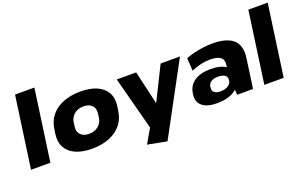

<svg xmlns="http://www.w3.org/2000/svg" viewBox="-103 -1206 2946 1866"><g transform="rotate(-20 1370.5 -273.0)"><path d="M328 -740 224 0H24L128 -740Z M654 11Q553 11 484.5 -20Q416 -51 385 -108.5Q354 -166 365 -247L372 -293Q383 -374 430 -431.5Q477 -489 555 -520Q633 -551 733 -551Q834 -551 903 -520Q972 -489 1003.5 -431.5Q1035 -374 1023 -293L1016 -247Q1005 -166 957.5 -108.5Q910 -51 832.5 -20Q755 11 654 11ZM674 -135Q732 -135 771 -166.5Q810 -198 817 -250L822 -290Q830 -343 800 -374Q770 -405 713 -405Q675 -405 645 -391Q615 -377 595.5 -351Q576 -325 571 -290L566 -250Q558 -198 588 -166.5Q618 -135 674 -135Z M1167 156 1292 -62 1259 38 1107 -540H1308L1387 -198H1391L1561 -540H1761L1365 194Z M2141 -203 2156 -306Q2164 -361 2131.5 -386.5Q2099 -412 2023 -412Q1976 -412 1926.5 -400.5Q1877 -389 1829 -368L1821 -499Q1858 -515 1905.5 -526.5Q1953 -538 2003 -544.5Q2053 -551 2096 -551Q2248 -551 2314 -490Q2380 -429 2363 -306L2320 0H2156ZM1945 11Q1844 11 1794 -31Q1744 -73 1754 -148L1756 -162Q1767 -238 1829.5 -280.5Q1892 -323 1995 -323Q2103 -323 2158.5 -281.5Q2214 -240 2203 -165L2201 -150Q2191 -74 2123.5 -31.5Q2056 11 1945 11ZM2016 -86Q2063 -86 2093.5 -104.5Q2124 -123 2129 -155L2130 -164Q2134 -194 2110.5 -211.5Q2087 -229 2039 -229Q1996 -229 1969 -212Q1942 -195 1937 -161V-153Q1932 -122 1953 -104Q1974 -86 2016 -86Z M2741 -740 2637 0H2437L2541 -740Z"/></g></svg>

Font: Pathway Extreme 28pt ExtraBold
Style: Italic
Weight: 800
Italic angle: -8°
Designer: Eduardo Rodriguez Tunni
Foundry: Eduardo Rodriguez Tunni
Version: Version 1.001;gftools[0.9.26]